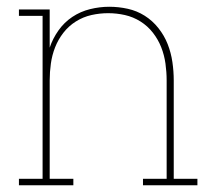

<svg xmlns="http://www.w3.org/2000/svg" viewBox="-20 -548 640 568"><path d="M197 0H36V-19H106V-501H36V-520H127V-407Q136 -434 153 -458Q170 -482 194 -498Q218 -514 246.5 -521Q275 -528 303 -528Q331 -528 358 -522Q385 -516 408 -501.5Q431 -487 448.5 -465Q466 -443 476 -417.5Q486 -392 490 -364.5Q494 -337 494 -310V-19H564V0H403V-19H473V-310Q473 -335 469.5 -360Q466 -385 457 -408Q448 -431 432.5 -451Q417 -471 395.5 -484.5Q374 -498 349.5 -503.5Q325 -509 300 -509Q275 -509 250.5 -503.5Q226 -498 204.5 -484.5Q183 -471 167.5 -451Q152 -431 143 -408Q134 -385 130.5 -360Q127 -335 127 -310V-19H197Z"/></svg>

Font: Iosevka HT Thin Extended
Style: Regular
Weight: 100
Width: 7
Monospace: yes
Designer: Belleve Invis
Foundry: Belleve Invis
Version: Version 32.3.0; ttfautohint (v1.8.4)